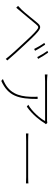

<svg xmlns="http://www.w3.org/2000/svg" viewBox="1086 -1836 768 2980"><g transform="rotate(90 1470.0 -346.0)"><path d="M673 -663 646 -650C675 -611 720 -534 740 -492L768 -506C744 -555 695 -632 673 -663ZM796 -710 770 -697C800 -658 845 -582 866 -540L894 -554C869 -602 819 -680 796 -710ZM71 -242 100 -214C113 -229 133 -255 151 -275C201 -331 298 -452 354 -518C394 -565 404 -567 452 -528C502 -487 584 -400 658 -319C728 -242 820 -148 895 -51L918 -76C844 -164 747 -268 680 -340C614 -411 525 -508 471 -551C408 -602 380 -595 333 -540C276 -473 180 -349 130 -298C108 -276 93 -261 71 -242Z M1481 -546C1483 -526 1483 -508 1483 -491C1483 -322 1463 -143 1280 -41C1261 -30 1228 -14 1206 -7L1236 18C1474 -90 1516 -252 1516 -546ZM1888 -696C1878 -694 1861 -692 1851 -692H1241C1208 -692 1167 -695 1136 -699V-658C1167 -660 1208 -662 1241 -662H1859C1820 -587 1710 -458 1606 -401L1635 -378C1764 -466 1859 -597 1892 -655C1897 -663 1903 -669 1908 -675Z M2052 -365C2077 -367 2116 -368 2170 -368H2730C2777 -368 2810 -366 2827 -365V-403C2809 -401 2782 -399 2729 -399H2170C2109 -399 2076 -401 2052 -403Z"/></g></svg>

Font: Source Han Sans CN ExtraLight
Style: Regular
Weight: 250
Designer: Ryoko NISHIZUKA (kana & ideographs); Paul D. Hunt (Latin, Greek & Cyrillic); Wenlong ZHANG (bopomofo); Sandoll Communica
Foundry: Adobe Systems Incorporated
Version: Version 1.004;PS 1.004;hotconv 16.6.51;makeotf.lib2.5.65220